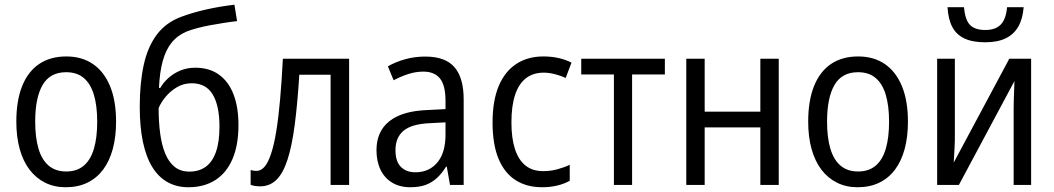

<svg xmlns="http://www.w3.org/2000/svg" viewBox="-20 -785 4473 815"><path d="M472.7 -268.6Q472.7 -204.1 458.7 -152.6Q444.8 -101.1 417.7 -64.9Q390.6 -28.8 350.8 -9.5Q311 9.8 259.3 9.8Q210.4 9.8 171.6 -9.5Q132.8 -28.8 105.5 -64.7Q78.1 -100.6 63.7 -152.3Q49.3 -204.1 49.3 -268.6Q49.3 -356.9 73.7 -418.7Q98.1 -480.5 145.5 -512.9Q192.9 -545.4 261.7 -545.4Q327.1 -545.4 374.3 -513.4Q421.4 -481.4 447 -419.7Q472.7 -357.9 472.7 -268.6ZM129.4 -268.6Q129.4 -201.7 143.3 -154.3Q157.2 -106.9 186.5 -82Q215.8 -57.1 261.2 -57.1Q306.6 -57.1 335.7 -81.8Q364.7 -106.4 378.7 -153.6Q392.6 -200.7 392.6 -268.6Q392.6 -335.4 378.7 -382.3Q364.7 -429.2 335.7 -453.9Q306.6 -478.5 260.7 -478.5Q192.4 -478.5 160.9 -424.3Q129.4 -370.1 129.4 -268.6Z M573.2 -331.5Q573.2 -432.6 590.1 -509.5Q606.9 -586.4 645.8 -638.2Q684.6 -689.9 750 -713.9Q796.9 -731.4 853.8 -744.4Q910.6 -757.3 975.1 -765.1L986.3 -695.3Q959.5 -692.4 929.9 -687.7Q900.4 -683.1 871.3 -677.7Q842.3 -672.4 816.9 -665.5Q791.5 -658.7 772.9 -651.4Q733.9 -635.3 708.7 -604.2Q683.6 -573.2 670.7 -525.6Q657.7 -478 654.8 -411.6H660.2Q673.3 -434.6 695.1 -454.1Q716.8 -473.6 745.6 -485.6Q774.4 -497.6 808.6 -497.6Q868.7 -497.6 909.4 -468.3Q950.2 -439 971.2 -384.5Q992.2 -330.1 992.2 -253.9Q992.2 -168.9 966.8 -109.9Q941.4 -50.8 893.8 -20.5Q846.2 9.8 779.8 9.8Q730 9.8 691.4 -11.7Q652.8 -33.2 626.5 -75.9Q600.1 -118.7 586.7 -182.6Q573.2 -246.6 573.2 -331.5ZM784.2 -56.6Q824.7 -56.6 853 -76.9Q881.3 -97.2 896.5 -139.6Q911.6 -182.1 911.6 -247.6Q911.6 -335.9 883.1 -383.8Q854.5 -431.6 793.5 -431.6Q759.3 -431.6 731 -414.8Q702.6 -397.9 682.6 -373.5Q662.6 -349.1 653.3 -326.2Q653.3 -267.6 659.9 -218.3Q666.5 -168.9 681.6 -132.6Q696.8 -96.2 721.7 -76.4Q746.6 -56.6 784.2 -56.6Z M1461.9 0H1383.3V-467.8H1250.5Q1242.7 -344.2 1231 -254.6Q1219.2 -165 1200.4 -107.2Q1181.6 -49.3 1153.3 -21.7Q1125 5.9 1084.5 5.9Q1072.8 5.9 1062.5 4.4Q1052.2 2.9 1043.9 -0.5V-63.5Q1049.3 -61.5 1055.7 -60.5Q1062 -59.6 1068.8 -59.6Q1088.4 -59.6 1103.8 -78.1Q1119.1 -96.7 1131.3 -134.3Q1143.6 -171.9 1152.8 -228.8Q1162.1 -285.6 1168.9 -362.3Q1175.8 -439 1180.7 -535.6H1461.9Z M1785.2 -544.9Q1870.1 -544.9 1909.2 -499.8Q1948.2 -454.6 1948.2 -362.8V0H1890.1L1876.5 -77.6H1873.5Q1856 -49.3 1835 -29.8Q1814 -10.3 1786.9 -0.2Q1759.8 9.8 1721.7 9.8Q1676.8 9.8 1644.5 -9.8Q1612.3 -29.3 1595.2 -64.7Q1578.1 -100.1 1578.1 -147.5Q1578.1 -227.1 1632.8 -270.5Q1687.5 -314 1794.4 -317.9L1871.1 -321.8V-356.4Q1871.1 -423.3 1847.4 -452.1Q1823.7 -481 1777.3 -481Q1745.1 -481 1713.6 -470.9Q1682.1 -460.9 1650.9 -444.3L1626.5 -503.4Q1659.7 -522.5 1700.2 -533.7Q1740.7 -544.9 1785.2 -544.9ZM1871.1 -265.6 1805.7 -262.2Q1727.1 -258.8 1692.9 -230Q1658.7 -201.2 1658.7 -147.9Q1658.7 -99.6 1681.6 -76.7Q1704.6 -53.7 1743.2 -53.7Q1801.3 -53.7 1836.2 -95Q1871.1 -136.2 1871.1 -213.9Z M2281.2 9.8Q2215.3 9.8 2168.2 -20.5Q2121.1 -50.8 2095.9 -111.8Q2070.8 -172.9 2070.8 -264.6Q2070.8 -357.4 2096.9 -419.7Q2123 -481.9 2171.6 -513.7Q2220.2 -545.4 2286.6 -545.4Q2321.8 -545.4 2352.5 -538.3Q2383.3 -531.2 2405.8 -519L2381.3 -454.1Q2360.4 -463.9 2335.4 -470.2Q2310.5 -476.6 2288.1 -476.6Q2242.7 -476.6 2212.2 -452.6Q2181.6 -428.7 2166.3 -381.8Q2150.9 -335 2150.9 -265.6Q2150.9 -198.7 2165.8 -152.6Q2180.7 -106.4 2210.4 -82.5Q2240.2 -58.6 2285.2 -58.6Q2316.9 -58.6 2345.2 -66.2Q2373.5 -73.7 2398.4 -85.4V-17.6Q2375 -4.4 2345 2.7Q2314.9 9.8 2281.2 9.8Z M2802.2 -468.8H2663.1V0H2585.9V-468.8H2447.3V-535.6H2802.2Z M2971.2 -535.6V-311H3207.5V-535.6H3285.6V0H3207.5V-244.1H2971.2V0H2893.1V-535.6Z M3834 -268.6Q3834 -204.1 3820.1 -152.6Q3806.2 -101.1 3779.1 -64.9Q3752 -28.8 3712.2 -9.5Q3672.4 9.8 3620.6 9.8Q3571.8 9.8 3533 -9.5Q3494.1 -28.8 3466.8 -64.7Q3439.5 -100.6 3425 -152.3Q3410.6 -204.1 3410.6 -268.6Q3410.6 -356.9 3435.1 -418.7Q3459.5 -480.5 3506.8 -512.9Q3554.2 -545.4 3623 -545.4Q3688.5 -545.4 3735.6 -513.4Q3782.7 -481.4 3808.3 -419.7Q3834 -357.9 3834 -268.6ZM3490.7 -268.6Q3490.7 -201.7 3504.6 -154.3Q3518.6 -106.9 3547.9 -82Q3577.1 -57.1 3622.6 -57.1Q3668 -57.1 3697 -81.8Q3726.1 -106.4 3740 -153.6Q3753.9 -200.7 3753.9 -268.6Q3753.9 -335.4 3740 -382.3Q3726.1 -429.2 3697 -453.9Q3668 -478.5 3622.1 -478.5Q3553.7 -478.5 3522.2 -424.3Q3490.7 -370.1 3490.7 -268.6Z M4033.2 -535.6V-211.9Q4033.2 -199.7 4033 -184.8Q4032.7 -169.9 4031.7 -154.3Q4030.8 -138.7 4030 -123.3Q4029.3 -107.9 4028.3 -94.7L4264.2 -535.6H4356.9V0H4282.7V-315.4Q4282.7 -333.5 4283.2 -356.2Q4283.7 -378.9 4284.7 -401.4Q4285.6 -423.8 4286.1 -440.9L4050.3 0H3958V-535.6ZM4325.2 -754.4Q4321.3 -705.1 4302.5 -672.1Q4283.7 -639.2 4249 -622.3Q4214.4 -605.5 4162.1 -605.5Q4108.4 -605.5 4074 -621.6Q4039.6 -637.7 4022.2 -670.7Q4004.9 -703.6 4002 -754.4H4071.8Q4076.7 -700.7 4097.4 -679.2Q4118.2 -657.7 4162.6 -657.7Q4205.1 -657.7 4227.5 -680.2Q4250 -702.6 4254.9 -754.4Z"/></svg>

Font: Open Sans SemiCondensed
Style: Regular
Weight: 400
Width: 4
Designer: Monotype Design Team
Foundry: Monotype Imaging Inc.
Version: Version 3.000